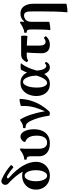

<svg xmlns="http://www.w3.org/2000/svg" viewBox="893 -1642 1020 2847"><g transform="rotate(-90 1403.5 -218.0)"><path d="M222 11Q163 11 116 -15.5Q69 -42 42.5 -88.5Q16 -135 16 -195Q16 -255 42.5 -301Q69 -347 116 -373.5Q163 -400 222 -400Q239 -400 254 -398Q269 -396 283 -393Q250 -449 210 -498Q170 -547 109 -603Q87 -623 87 -646.5Q87 -670 95 -683Q104 -696 124 -705Q144 -714 177 -699Q234 -673 285 -639.5Q336 -606 379 -567Q383 -564 375.5 -554Q368 -544 358 -536Q348 -528 344 -531Q318 -555 290 -575.5Q262 -596 230 -615Q212 -626 202 -626.5Q192 -627 186 -619Q179 -611 182.5 -605.5Q186 -600 201 -586Q257 -537 299.5 -487Q342 -437 370.5 -387.5Q399 -338 413.5 -290Q428 -242 428 -195Q428 -135 401.5 -88.5Q375 -42 328.5 -15.5Q282 11 222 11ZM222 -30Q246 -30 264.5 -51.5Q283 -73 293.5 -110.5Q304 -148 304 -196Q304 -245 293.5 -282.5Q283 -320 264.5 -341.5Q246 -363 222 -363Q198 -363 179.5 -341.5Q161 -320 150.5 -282.5Q140 -245 140 -196Q140 -148 150.5 -110.5Q161 -73 179.5 -51.5Q198 -30 222 -30Z M699 11Q612 11 561 -32.5Q510 -76 510 -151V-272Q510 -303 502 -318Q494 -333 465 -333Q461 -333 459.5 -342Q458 -351 459.5 -360Q461 -369 465 -369Q494 -369 528.5 -383.5Q563 -398 593 -422Q605 -431 614 -431Q626 -431 626 -418Q623 -397 622.5 -375.5Q622 -354 622 -333V-154Q622 -94 645.5 -62Q669 -30 713 -30Q763 -30 789.5 -70Q816 -110 816 -186Q816 -255 792.5 -297Q769 -339 722 -355Q722 -373 734 -389Q746 -405 764.5 -415Q783 -425 801 -425Q833 -425 858 -399.5Q883 -374 897 -330Q911 -286 911 -228Q911 -152 886 -98.5Q861 -45 814 -17Q767 11 699 11Z M1140 11Q1130 11 1121.5 8Q1113 5 1112 0Q1106 -44 1097.5 -83.5Q1089 -123 1079 -157Q1069 -191 1058 -219.5Q1047 -248 1036 -271Q1023 -298 1009.5 -315.5Q996 -333 978 -341.5Q960 -350 933 -350Q929 -350 927.5 -359Q926 -368 927.5 -377Q929 -386 933 -386Q962 -386 987 -396Q1012 -406 1032 -422Q1044 -431 1052 -431Q1054 -431 1060 -422Q1066 -413 1075 -396Q1086 -377 1099.5 -346Q1113 -315 1127 -273Q1141 -231 1154 -178.5Q1167 -126 1177 -63Q1209 -128 1234.5 -215Q1260 -302 1256 -416Q1256 -419 1272 -424Q1288 -429 1308.5 -433Q1329 -437 1345 -438Q1361 -439 1361 -436Q1358 -343 1332 -263Q1306 -183 1266 -117.5Q1226 -52 1177 0Q1171 6 1161 8.5Q1151 11 1140 11Z M1581 11Q1527 11 1487 -14.5Q1447 -40 1425.5 -86Q1404 -132 1404 -191Q1404 -250 1426 -303.5Q1448 -357 1491.5 -391Q1535 -425 1599 -425Q1650 -425 1684.5 -404Q1719 -383 1739.5 -350Q1760 -317 1769 -280Q1778 -243 1779 -212Q1783 -120 1803 -81Q1823 -42 1852 -42Q1870 -42 1882 -59Q1886 -64 1893 -61Q1900 -58 1905.5 -52.5Q1911 -47 1909 -43Q1897 -16 1875.5 -2.5Q1854 11 1826 11Q1774 11 1741.5 -48Q1709 -107 1705 -210Q1703 -254 1691 -294.5Q1679 -335 1659 -361Q1639 -387 1613 -387Q1589 -387 1570 -361Q1551 -335 1540 -290Q1529 -245 1529 -186Q1529 -108 1549.5 -69Q1570 -30 1598 -30Q1630 -30 1659.5 -76.5Q1689 -123 1709 -193Q1725 -245 1736.5 -283Q1748 -321 1761.5 -352.5Q1775 -384 1793 -416Q1795 -419 1811 -421Q1827 -423 1846 -423Q1865 -423 1878.5 -421Q1892 -419 1889 -416Q1869 -391 1851.5 -361.5Q1834 -332 1817 -290.5Q1800 -249 1781 -186Q1771 -152 1755.5 -117.5Q1740 -83 1717 -54Q1694 -25 1660.5 -7Q1627 11 1581 11Z M2165 11Q2103 11 2070.5 -21Q2038 -53 2038 -114Q2038 -182 2042.5 -251Q2047 -320 2053 -388H2151V-146Q2151 -99 2165.5 -76Q2180 -53 2209 -53Q2234 -53 2261 -76Q2266 -80 2273.5 -73Q2281 -66 2286.5 -57Q2292 -48 2288 -44Q2260 -15 2231.5 -2Q2203 11 2165 11ZM1933 -313Q1929 -310 1922 -314.5Q1915 -319 1910.5 -326Q1906 -333 1908 -337Q1925 -372 1950.5 -393.5Q1976 -415 2026 -415H2292Q2295 -415 2297 -401Q2299 -387 2299 -368.5Q2299 -350 2297 -336Q2295 -322 2292 -322Q2244 -326 2196.5 -329Q2149 -332 2102 -332H2006Q1980 -332 1961.5 -326Q1943 -320 1933 -313Z M2645 269Q2653 195 2656 84.5Q2659 -26 2659 -173Q2659 -249 2657.5 -286Q2656 -323 2647 -342Q2637 -360 2625 -366Q2613 -372 2597 -372Q2577 -372 2564 -365.5Q2551 -359 2540 -352Q2523 -339 2513.5 -317.5Q2504 -296 2504 -255V0Q2504 3 2485 7Q2466 11 2441.5 14Q2417 17 2398.5 17.5Q2380 18 2381 15Q2387 -30 2389 -100.5Q2391 -171 2391 -252Q2391 -298 2383.5 -315.5Q2376 -333 2347 -333Q2343 -333 2341.5 -342Q2340 -351 2341.5 -360Q2343 -369 2347 -369Q2366 -369 2391 -378Q2416 -387 2439 -399.5Q2462 -412 2475 -422Q2482 -427 2486.5 -429Q2491 -431 2495 -431Q2508 -431 2508 -418Q2506 -408 2505 -397.5Q2504 -387 2504 -373L2510 -371Q2555 -425 2622 -425Q2669 -425 2699.5 -406Q2730 -387 2749 -348Q2761 -323 2766.5 -293.5Q2772 -264 2772 -227V254Q2772 257 2752.5 261Q2733 265 2708 268Q2683 271 2664 271.5Q2645 272 2645 269Z"/></g></svg>

Font: Junicode VF
Style: Regular
Weight: 400
Designer: Peter S. Baker
Version: Version 2.213